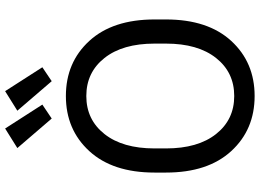

<svg xmlns="http://www.w3.org/2000/svg" viewBox="-153 -851 1019 753"><g transform="rotate(-90 356.5 -474.5)"><path d="M56.2 -333V-377.9Q56.2 -542 140.4 -633.8Q224.6 -725.6 356.4 -725.6Q488.3 -725.6 572.5 -633.8Q656.7 -542 656.7 -377.9V-333Q656.7 -168.9 572.5 -77.1Q488.3 14.6 356.4 14.6Q224.6 14.6 140.4 -77.1Q56.2 -168.9 56.2 -333ZM150.9 -333Q150.9 -208 207.3 -136.7Q263.7 -65.4 356.4 -65.4Q449.2 -65.4 505.6 -136.7Q562 -208 562 -333V-377.9Q562 -502.9 505.6 -574.2Q449.2 -645.5 356.4 -645.5Q263.7 -645.5 207.3 -574.2Q150.9 -502.9 150.9 -377.9ZM268.1 -781.2 152.3 -916 229 -963.9 322.8 -817.9ZM414.6 -781.2 298.8 -916 375.5 -963.9 469.2 -817.9Z"/></g></svg>

Font: RobotoFlex
Style: Regular
Weight: 400
Designer: Berlow after Robertson
Foundry: Google
Version: Version 2.136